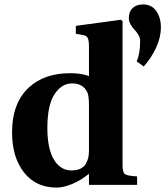

<svg xmlns="http://www.w3.org/2000/svg" viewBox="-20 -831 743 863"><path d="M192.9 -255.9Q192.9 -162.6 222.2 -113.8Q251.5 -64.9 301.8 -64.9Q324.7 -64.9 340.8 -72.5Q356.9 -80.1 365 -93.5Q373 -106.9 376.5 -121.1Q379.9 -135.3 379.9 -151.9V-357.9Q379.9 -401.9 372.1 -417Q353 -456.1 304.2 -456.1Q256.8 -456.1 224.9 -407.2Q192.9 -358.4 192.9 -255.9ZM34.2 -235.8Q34.2 -367.2 108.9 -437Q178.2 -502 295.9 -502Q347.2 -502 379.9 -488.8V-621.1Q379.9 -649.4 374.5 -659.9Q369.1 -670.4 356 -672.9L320.8 -679.2V-714.8L523.9 -742.2L530.8 -735.8V-86.9Q530.8 -56.2 541.7 -48.3Q552.7 -40.5 596.2 -38.1V0H379.9V-49.8Q341.3 -19 303 -3.4Q264.6 12.2 234.9 12.2Q141.1 12.2 87.6 -56.2Q34.2 -124.5 34.2 -235.8ZM559.1 -749Q559.1 -778.3 575.9 -794.7Q592.8 -811 623 -811Q661.1 -811 682.1 -781.7Q703.1 -752.4 703.1 -708Q703.1 -662.6 681.2 -615.7Q659.2 -568.8 626 -532.2L594.2 -555.2Q609.9 -588.4 609.9 -647Q609.9 -661.1 601.8 -674.6Q593.8 -688 584.5 -697.5Q575.2 -707 567.1 -720.9Q559.1 -734.9 559.1 -749Z"/></svg>

Font: Linguistics Pro
Style: Bold
Weight: 700
Designer: Stefan Peev, Context Ltd
Foundry: Stefan Peev, Context Ltd
Version: Version 001.000